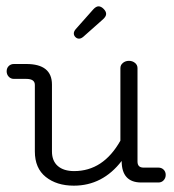

<svg xmlns="http://www.w3.org/2000/svg" viewBox="-20 -576 549 606"><path d="M480 -47Q490 -47 496.5 -40.5Q503 -34 503 -24Q503 -14 496.5 -7Q490 0 480 0H426Q364 0 364 -68Q304 10 213 10Q159 10 124.5 -17.5Q90 -45 90 -98V-308Q90 -327 63 -327H24Q14 -327 7.5 -334Q1 -341 1 -351Q1 -361 7.5 -367.5Q14 -374 24 -374H63Q144 -374 144 -309V-98Q144 -68 162.5 -52Q181 -36 214 -36Q306 -36 360 -132V-361Q360 -371 368 -377.5Q376 -384 387 -384Q398 -384 406 -377.5Q414 -371 414 -361V-66Q414 -47 433 -47ZM274 -546Q283 -556 291 -556Q299 -556 307 -548Q315 -540 315 -532Q315 -524 305 -515L243 -460Q236 -454 229.5 -454Q223 -454 218 -459Q213 -464 213 -470.5Q213 -477 219 -484Z"/></svg>

Font: Flamenco
Style: Regular
Weight: 400
Designer: Luciano Vergara
Foundry: Luciano Vergara
Version: Version 1.003